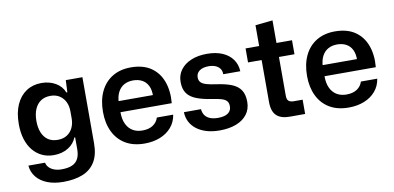

<svg xmlns="http://www.w3.org/2000/svg" viewBox="-79 -941 2800 1364"><g transform="rotate(-10 1321.0 -259.0)"><path d="M281 177Q214 177 165 157.5Q116 138 87.5 102.5Q59 67 55 20H175Q179 40 193.5 55Q208 70 231 78.5Q254 87 284 87Q332 87 361 73.5Q390 60 403.5 33Q417 6 417 -34V-120H411Q395 -77 351 -49.5Q307 -22 247 -22Q200 -22 162 -40Q124 -58 96.5 -91.5Q69 -125 54 -173Q39 -221 39 -282Q39 -364 65 -422Q91 -480 138 -511Q185 -542 247 -542Q305 -542 349.5 -516Q394 -490 411 -445H418L422 -532H542V-56Q542 28 510 79.5Q478 131 419.5 154Q361 177 281 177ZM293 -124Q333 -124 360.5 -142Q388 -160 402 -190Q416 -220 416 -256V-308Q416 -347 401.5 -376.5Q387 -406 360 -423.5Q333 -441 295 -441Q253 -441 224.5 -421.5Q196 -402 181 -366.5Q166 -331 166 -282Q166 -234 180.5 -198.5Q195 -163 223 -143.5Q251 -124 293 -124Z M897 9Q816 9 759.5 -24.5Q703 -58 673 -119.5Q643 -181 643 -263Q643 -348 673 -410.5Q703 -473 759 -507Q815 -541 892 -541Q980 -541 1036.5 -502.5Q1093 -464 1118 -396Q1143 -328 1135 -240H765Q765 -189 781.5 -154.5Q798 -120 827.5 -102.5Q857 -85 897 -85Q944 -85 973.5 -105Q1003 -125 1013 -158H1131Q1123 -106 1091 -68.5Q1059 -31 1009 -11Q959 9 897 9ZM765 -307 754 -320H1025L1013 -306Q1015 -355 1000 -386Q985 -417 957 -432Q929 -447 892 -447Q854 -447 826 -431Q798 -415 782 -383.5Q766 -352 765 -307Z M1438 10Q1385 10 1343.5 -2.5Q1302 -15 1272.5 -37.5Q1243 -60 1226.5 -91.5Q1210 -123 1209 -162H1332Q1335 -133 1349 -115Q1363 -97 1386.5 -88.5Q1410 -80 1441 -80Q1489 -80 1513.5 -97.5Q1538 -115 1538 -146Q1538 -171 1526.5 -184.5Q1515 -198 1490.5 -205.5Q1466 -213 1425 -219Q1357 -229 1312 -246.5Q1267 -264 1245 -295Q1223 -326 1223 -377Q1223 -427 1250.5 -464Q1278 -501 1327 -521.5Q1376 -542 1441 -542Q1505 -542 1552 -522Q1599 -502 1625.5 -465Q1652 -428 1654 -379H1531Q1531 -405 1518.5 -421Q1506 -437 1485.5 -445Q1465 -453 1438 -453Q1396 -453 1372 -435.5Q1348 -418 1348 -388Q1348 -366 1360.5 -352.5Q1373 -339 1401 -331Q1429 -323 1473 -317Q1537 -308 1579.5 -291Q1622 -274 1643.5 -242Q1665 -210 1665 -157Q1665 -104 1636.5 -66.5Q1608 -29 1557 -9.5Q1506 10 1438 10Z M1944 0Q1880 0 1848.5 -30.5Q1817 -61 1817 -128V-431H1719V-532H1817V-682L1942 -695V-532H2054V-431H1942V-151Q1942 -124 1954.5 -113.5Q1967 -103 1991 -103H2055V0Z M2369 9Q2288 9 2231.5 -24.5Q2175 -58 2145 -119.5Q2115 -181 2115 -263Q2115 -348 2145 -410.5Q2175 -473 2231 -507Q2287 -541 2364 -541Q2452 -541 2508.5 -502.5Q2565 -464 2590 -396Q2615 -328 2607 -240H2237Q2237 -189 2253.5 -154.5Q2270 -120 2299.5 -102.5Q2329 -85 2369 -85Q2416 -85 2445.5 -105Q2475 -125 2485 -158H2603Q2595 -106 2563 -68.5Q2531 -31 2481 -11Q2431 9 2369 9ZM2237 -307 2226 -320H2497L2485 -306Q2487 -355 2472 -386Q2457 -417 2429 -432Q2401 -447 2364 -447Q2326 -447 2298 -431Q2270 -415 2254 -383.5Q2238 -352 2237 -307Z"/></g></svg>

Font: Mona Sans ExtraLight SemiBold
Style: Regular
Weight: 600
Version: Version 2.000